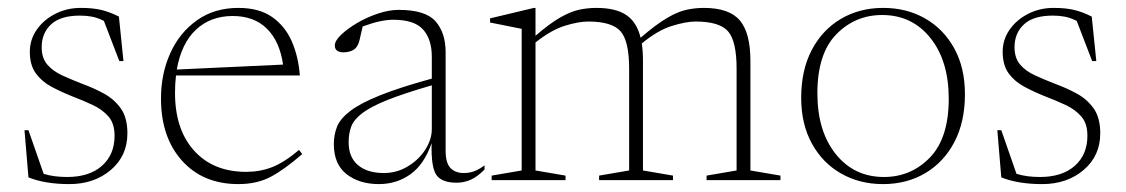

<svg xmlns="http://www.w3.org/2000/svg" viewBox="-20 -456 2850 486"><path d="M184.5 -436Q215 -436 236.8 -430.8Q258.5 -425.5 281 -414L292.5 -301.5H282L243 -403Q227.5 -411 213 -413.8Q198.5 -416.5 182.5 -416.5Q133 -416.5 109.2 -394.2Q85.5 -372 85.5 -336.5Q85.5 -309 100 -292.2Q114.5 -275.5 138.2 -264.8Q162 -254 189 -243.5Q216.5 -233.5 242.5 -219.5Q268.5 -205.5 285.5 -182Q302.5 -158.5 302.5 -118.5Q302.5 -61.5 260.5 -25.8Q218.5 10 155.5 10Q94.5 10 52 -7L42 -126.5H52L90.5 -16Q116 -8 150 -8Q206 -8 238 -36.2Q270 -64.5 270 -112.5Q270 -143.5 254.5 -161.2Q239 -179 214.2 -190.5Q189.5 -202 162 -212.5Q134.5 -223.5 110.2 -236.5Q86 -249.5 70.8 -270.2Q55.5 -291 55.5 -325Q55.5 -355.5 73 -380.8Q90.5 -406 120 -421Q149.5 -436 184.5 -436Z M583.5 -436Q636 -436 669 -412.8Q702 -389.5 718.8 -350.8Q735.5 -312 739 -265H425.5Q423 -244 423 -221Q423 -128 471.5 -74.5Q520 -21 603 -21Q638 -21 668.5 -32.8Q699 -44.5 737 -76.5L745 -66Q699.5 -26.5 664.8 -8.2Q630 10 583.5 10Q494 10 440.8 -49.2Q387.5 -108.5 387.5 -206.5Q387.5 -269.5 411.2 -321.8Q435 -374 479 -405Q523 -436 583.5 -436ZM569 -415.5Q513 -415.5 476 -380.8Q439 -346 427.5 -280L696.5 -292.5Q688 -351.5 655.5 -383.5Q623 -415.5 569 -415.5Z M1136 6.5Q1099 6.5 1085 -12.5Q1071 -31.5 1072.5 -93.5Q1053.5 -39.5 1018.8 -14.8Q984 10 939 10Q889.5 10 857.2 -15.2Q825 -40.5 825 -91.5Q825 -115 833.2 -135.5Q841.5 -156 866.8 -175.2Q892 -194.5 941.5 -214.5Q991 -234.5 1073 -257V-312.5Q1073 -356.5 1051 -381.2Q1029 -406 975.5 -406Q960 -406 941.2 -402Q922.5 -398 898 -389Q893.5 -368 890 -354.2Q886.5 -340.5 880 -334Q875 -329 866.8 -326.2Q858.5 -323.5 850 -323.5Q827.5 -323.5 827.5 -341Q827.5 -352.5 843.2 -367.8Q859 -383 883.5 -397.5Q908 -412 936.2 -421.5Q964.5 -431 989 -431Q1057 -431 1082.5 -402Q1108 -373 1108 -323.5V-74.5Q1108 -43.5 1120.2 -30.8Q1132.5 -18 1154 -18Q1166.5 -18 1178.8 -22Q1191 -26 1206.5 -37.5V-27Q1189 -9 1171.8 -1.2Q1154.5 6.5 1136 6.5ZM862.5 -96Q862.5 -58 886.2 -38Q910 -18 951.5 -18Q984.5 -18 1012.2 -34.8Q1040 -51.5 1056.5 -77.2Q1073 -103 1073 -129.5V-240Q1002 -219.5 959.8 -202.5Q917.5 -185.5 896.5 -169.2Q875.5 -153 869 -135.5Q862.5 -118 862.5 -96Z M1607.5 -302V-24.5L1683.5 -11.5V0H1496.5V-11.5L1572.5 -24.5V-282Q1572.5 -352 1550.8 -376.8Q1529 -401.5 1469 -401.5Q1444.5 -401.5 1409.8 -390.8Q1375 -380 1335.5 -348.5V-24.5L1411.5 -11.5V0H1224.5V-11.5L1300.5 -24.5V-383L1220.5 -399V-409.5L1331.5 -436H1335.5V-365.5Q1372 -397 1398.5 -412Q1425 -427 1446.5 -431.5Q1468 -436 1489.5 -436Q1538.5 -436 1565.2 -418Q1592 -400 1601.5 -360.5Q1640.5 -394 1668 -410.2Q1695.5 -426.5 1717.5 -431.2Q1739.5 -436 1761.5 -436Q1826 -436 1852.8 -404.2Q1879.5 -372.5 1879.5 -302V-24.5L1955.5 -11.5V0H1768.5V-11.5L1844.5 -24.5V-282Q1844.5 -352 1822.8 -376.8Q1801 -401.5 1741 -401.5Q1716 -401.5 1680.2 -390.2Q1644.5 -379 1604.5 -346Q1607.5 -326.5 1607.5 -302Z M2215 10Q2156 10 2109 -16.8Q2062 -43.5 2035 -92.8Q2008 -142 2008 -208.5Q2008 -278.5 2034.8 -329.5Q2061.5 -380.5 2108.5 -408.2Q2155.5 -436 2215.5 -436Q2275 -436 2321.8 -409.2Q2368.5 -382.5 2395.5 -333.5Q2422.5 -284.5 2422.5 -217.5Q2422.5 -147.5 2395.8 -96.5Q2369 -45.5 2322.2 -17.8Q2275.5 10 2215 10ZM2217.5 -8Q2286 -8 2333.8 -57.2Q2381.5 -106.5 2381.5 -206Q2381.5 -302 2335 -360Q2288.5 -418 2213 -418Q2144.5 -418 2096.8 -369Q2049 -320 2049 -220Q2049 -124 2095.5 -66Q2142 -8 2217.5 -8Z M2647 -436Q2677.5 -436 2699.2 -430.8Q2721 -425.5 2743.5 -414L2755 -301.5H2744.5L2705.5 -403Q2690 -411 2675.5 -413.8Q2661 -416.5 2645 -416.5Q2595.5 -416.5 2571.8 -394.2Q2548 -372 2548 -336.5Q2548 -309 2562.5 -292.2Q2577 -275.5 2600.8 -264.8Q2624.5 -254 2651.5 -243.5Q2679 -233.5 2705 -219.5Q2731 -205.5 2748 -182Q2765 -158.5 2765 -118.5Q2765 -61.5 2723 -25.8Q2681 10 2618 10Q2557 10 2514.5 -7L2504.5 -126.5H2514.5L2553 -16Q2578.5 -8 2612.5 -8Q2668.5 -8 2700.5 -36.2Q2732.5 -64.5 2732.5 -112.5Q2732.5 -143.5 2717 -161.2Q2701.5 -179 2676.8 -190.5Q2652 -202 2624.5 -212.5Q2597 -223.5 2572.8 -236.5Q2548.5 -249.5 2533.2 -270.2Q2518 -291 2518 -325Q2518 -355.5 2535.5 -380.8Q2553 -406 2582.5 -421Q2612 -436 2647 -436Z"/></svg>

Font: Newsreader 16pt ExtraLight
Style: Regular
Weight: 275
Designer: Hugues Gentile
Foundry: Production Type
Version: Version 1.003; ttfautohint (v1.8.3)